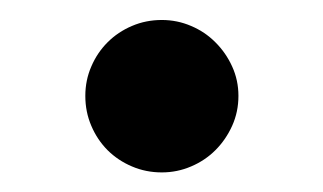

<svg xmlns="http://www.w3.org/2000/svg" viewBox="-20 -573 330 196"><path d="M145.2 -397Q128.9 -397 114.7 -403.1Q100.5 -409.1 89.8 -419.7Q79.2 -430.4 73.2 -444.6Q67.1 -458.8 67.1 -475.1Q67.1 -491.1 73.2 -505.1Q79.2 -519.2 89.8 -529.8Q100.5 -540.5 114.7 -546.5Q128.9 -552.6 145.2 -552.6Q160.9 -552.6 175.1 -546.5Q189.3 -540.5 199.9 -529.8Q210.6 -519.2 217 -505.1Q223.4 -491.1 223.4 -475.1Q223.4 -458.8 217 -444.6Q210.6 -430.4 199.9 -419.7Q189.3 -409.1 175.1 -403.1Q160.9 -397 145.2 -397Z"/></svg>

Font: Interop SemBd
Style: Regular
Weight: 600
Designer: Rasmus Andersson, Google, Jang Haemin
Foundry: jhaemin
Version: Version 1.008